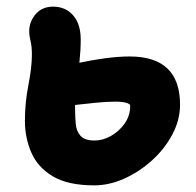

<svg xmlns="http://www.w3.org/2000/svg" viewBox="-20 -548 591 578"><path d="M264 10Q184 10 138.5 -17.5Q93 -45 74 -89.5Q55 -134 55 -184Q55 -239 65.5 -292Q76 -345 76 -384Q76 -408 72 -424Q68 -440 68 -454Q68 -483 87.5 -505.5Q107 -528 140 -528Q177 -528 200 -502Q223 -476 223 -429Q223 -413 222 -395.5Q221 -378 219 -359Q255 -367 296 -372.5Q337 -378 370 -378Q522 -378 522 -233Q522 -187 499 -143.5Q476 -100 438 -65.5Q400 -31 354.5 -10.5Q309 10 264 10ZM206 -221Q206 -197 208 -175Q210 -153 222.5 -139Q235 -125 265 -125Q290 -125 314.5 -139Q339 -153 355.5 -176.5Q372 -200 372 -230Q372 -235 360 -238.5Q348 -242 327 -242Q300 -242 266.5 -238.5Q233 -235 206 -232Q206 -226 206 -221Z"/></svg>

Font: Shantell Sans Normal
Style: Bold
Weight: 700
Designer: Stephen Nixon, Anya Danilova, Shantell Martin
Foundry: Arrow Type
Version: Version 1.009;[a7da0bfa3]